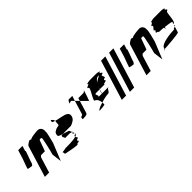

<svg xmlns="http://www.w3.org/2000/svg" viewBox="214 -1808 2658 2658"><g transform="rotate(-45 1543.0 -478.5)"><path d="M160 -438C157 -428 224 -420 235 -420C237 -420 242 -427 247 -438H252L266 -484C289 -542 315 -620 317 -626C318 -628 315 -630 311 -632L335 -710H251L212 -583C189 -525 162 -444 160 -438Z M251 -188H335L402 -406C407 -421 422 -438 431 -438H501C505 -438 561 -607 562 -600C573 -608 586 -608 601 -600C612 -600 557 -372 544 -330L562 -187L663 -437C668 -454 710 -612 702 -624C711 -692 665 -716 637 -716C619 -716 499 -707 489 -689C472 -689 462 -704 446 -692C430 -680 397 -665 392 -648Z M668 -251C676 -239 666 -214 684 -214C684 -214 835 -182 876 -182C919 -182 854 -188 918 -200C968 -212 884 -227 950 -244C970 -244 947 -266 941 -284C883 -264 751 -267 736 -267C670 -250 660 -263 668 -251ZM778 -470C773 -454 808 -442 847 -432H1007C1046 -449 1102 -467 1110 -532C1115 -586 1056 -600 1002 -612C995 -616 934 -622 900 -636C901 -626 899 -617 897 -610L894 -566C889 -549 876 -559 838 -546C812 -534 777 -523 778 -470ZM859 -658C856 -649 874 -642 900 -636C898 -652 890 -668 877 -675C875 -687 851 -689 859 -658ZM826 -370H933C911 -370 937 -366 958 -360C947 -381 943 -401 936 -404C924 -410 879 -419 847 -432H845C777 -432 846 -370 826 -370ZM958 -360C959 -357 961 -354 962 -351H964C971 -354 967 -357 958 -360ZM941 -284C958 -288 969 -294 971 -301C972 -303 972 -306 972 -309C971 -308 970 -308 969 -307C940 -307 937 -296 941 -284ZM962 -351C928 -343 956 -333 971 -323C969 -331 966 -342 962 -351ZM971 -323C972 -318 972 -313 972 -309C982 -314 978 -318 971 -323Z M1202 -662C1203 -661 1206 -663 1208 -666C1205 -665 1201 -663 1202 -662ZM1208 -666C1217 -669 1236 -671 1252 -675L1289 -638L1312 -712H1240C1233 -712 1217 -678 1208 -666ZM1188 -412C1192 -406 1182 -381 1190 -381C1199 -381 1258 -384 1267 -390C1275 -396 1281 -404 1283 -412L1337 -589L1289 -638L1227 -434C1224 -425 1184 -418 1188 -412ZM1337 -589 1425 -500C1433 -500 1418 -497 1423 -490C1427 -484 1480 -647 1484 -661C1478 -644 1460 -631 1444 -631H1350ZM1484 -661V-662Z M1433 -298C1447 -299 1550 -306 1543 -316C1543 -329 1543 -341 1542 -353C1489 -339 1443 -321 1433 -298ZM1490 -445C1522 -432 1538 -398 1542 -353C1597 -372 1652 -382 1678 -382C1724 -382 1714 -445 1760 -445H1625C1622 -437 1619 -433 1622 -445H1553C1598 -445 1526 -508 1572 -508H1642C1646 -519 1651 -530 1656 -541L1646 -508H1716C1779 -508 1705 -514 1766 -526C1828 -538 1746 -552 1798 -570C1844 -570 1771 -632 1817 -632C1869 -650 1775 -664 1812 -676C1850 -689 1745 -695 1773 -695H1629C1657 -695 1550 -689 1579 -676C1609 -664 1508 -650 1547 -632C1593 -632 1445 -445 1490 -445ZM1630 -474C1626 -460 1623 -451 1622 -445H1625C1628 -453 1633 -464 1633 -464L1646 -508H1642C1637 -496 1633 -485 1630 -474ZM1686 -597C1706 -630 1734 -654 1759 -654C1801 -654 1726 -635 1686 -597Z M1758 -188H1842L2022 -775H1938Z M1916 -188H2000L2180 -775H2096Z M2149 -438C2146 -428 2213 -420 2224 -420C2226 -420 2231 -427 2236 -438H2241L2255 -484C2278 -542 2304 -620 2306 -626C2307 -628 2304 -630 2300 -632L2324 -710H2240L2201 -583C2178 -525 2151 -444 2149 -438Z M2240 -188H2324L2391 -406C2396 -421 2411 -438 2420 -438H2490C2494 -438 2550 -607 2551 -600C2562 -608 2575 -608 2590 -600C2601 -600 2546 -372 2533 -330L2551 -187L2652 -437C2657 -454 2699 -612 2691 -624C2700 -692 2654 -716 2626 -716C2608 -716 2488 -707 2478 -689C2461 -689 2451 -704 2435 -692C2419 -680 2386 -665 2381 -648Z M2755 -552C2793 -535 2727 -520 2759 -507C2810 -495 2757 -489 2799 -489C2814 -489 2847 -487 2878 -483C2879 -457 2881 -442 2890 -472L2893 -481C2949 -474 3016 -464 3016 -458L3005 -421C3007 -423 3008 -425 3012 -427C3054 -427 3045 -614 3069 -614C3117 -632 3047 -646 3064 -658C3098 -671 3018 -677 3026 -677H2856C2881 -677 2797 -671 2805 -658C2832 -646 2756 -632 2774 -614C2817 -614 2731 -552 2755 -552ZM2669 -266C2653 -266 2659 -236 2673 -266ZM2673 -266C2720 -267 2959 -286 2967 -299L2994 -386C2991 -385 2985 -383 2980 -382C2939 -370 2989 -364 2930 -364C2905 -364 2699 -348 2680 -285C2678 -277 2676 -271 2673 -266ZM3007 -636C3009 -637 3012 -637 3014 -637C3020 -637 3016 -637 3007 -636ZM2994 -386C3017 -394 3003 -403 3002 -413ZM3002 -413 3005 -421C3003 -418 3002 -416 3002 -413Z"/></g></svg>

Font: bitstorm
Style: sucnobl
Weight: 400
Version: Version 0.2